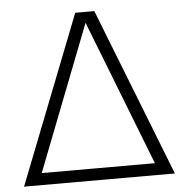

<svg xmlns="http://www.w3.org/2000/svg" viewBox="-53 -791 807 842"><g transform="rotate(-5 351.0 -370.0)"><path d="M19 0 309 -740H393L683 0ZM91.5 -27 82 -52.5H619L609.5 -27L344 -708.5H356.5Z"/></g></svg>

Font: Encode Sans SC SemiExpanded Light
Style: Regular
Weight: 300
Width: 6
Designer: Multiple Designers
Foundry: Impallari Type
Version: Version 3.002